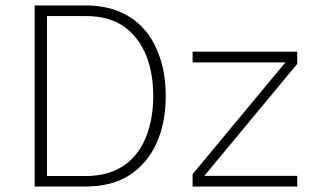

<svg xmlns="http://www.w3.org/2000/svg" viewBox="-20 -678 1127 698"><path d="M1017.6 -451.2 680.2 -44.9V0H1060.5V-38.6H722.7L1060.5 -445.8V-490.2H680.2V-451.2ZM582.5 -328.6C582.5 -392.6 571.8 -449.2 549.8 -499C506.3 -598.1 419.9 -658.2 292.5 -658.2H106V0H292.5C356.4 0 409.7 -14.2 452.6 -42.5C538.6 -99.1 582.5 -201.2 582.5 -328.6ZM537.1 -328.6C537.1 -273.4 528.3 -224.1 511.2 -180.7C476.1 -92.8 404.3 -38.1 292.5 -38.1H150.9V-619.6H292.5C348.6 -619.6 394.5 -606.9 430.7 -581.5C502.9 -530.3 537.1 -439.5 537.1 -328.6Z"/></svg>

Font: Estedad ExtraLight
Style: Regular
Weight: 200
Designer: Amin Abedi
Version: Version 7.3